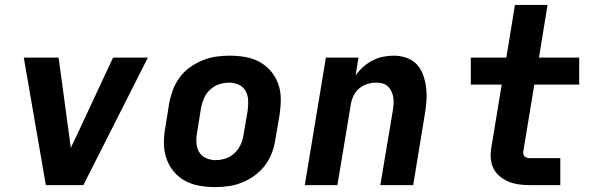

<svg xmlns="http://www.w3.org/2000/svg" viewBox="-20 -755 2440 783"><path d="M167 0 77 -520H219L266 -173Q267 -168 267.5 -162.5Q268 -157 269 -151Q271 -157 273.5 -162.5Q276 -168 279 -173L441 -520H583L320 0Z M857 8Q825 8 793.5 2.5Q762 -3 735 -17.5Q708 -32 688.5 -55.5Q669 -79 659 -108Q649 -137 648.5 -169Q648 -201 654 -234L670 -334Q675 -361 685 -388Q695 -415 712.5 -439Q730 -463 754.5 -480.5Q779 -498 806 -509Q833 -520 861 -524Q889 -528 916 -528Q949 -528 980.5 -522.5Q1012 -517 1038.5 -502.5Q1065 -488 1085 -464.5Q1105 -441 1115 -412Q1125 -383 1125 -351Q1125 -319 1120 -286L1103 -186Q1099 -159 1089 -132Q1079 -105 1061 -81Q1043 -57 1019 -39.5Q995 -22 968 -11Q941 0 913 4Q885 8 857 8ZM859 -102Q879 -102 899.5 -108.5Q920 -115 936 -130Q952 -145 961 -164.5Q970 -184 973 -204L990 -304Q993 -325 992 -346Q991 -367 981.5 -384Q972 -401 954 -409.5Q936 -418 915 -418Q895 -418 874.5 -411.5Q854 -405 837.5 -390Q821 -375 812.5 -355.5Q804 -336 800 -316L784 -216Q780 -195 781 -174Q782 -153 791.5 -136Q801 -119 819.5 -110.5Q838 -102 859 -102Z M1223 0 1309 -520H1442L1430 -447Q1443 -466 1461 -482Q1479 -498 1499.5 -508.5Q1520 -519 1542 -523.5Q1564 -528 1586 -528Q1613 -528 1638.5 -519Q1664 -510 1681 -491Q1698 -472 1706.5 -447Q1715 -422 1718 -395.5Q1721 -369 1719 -341.5Q1717 -314 1712 -286L1665 0H1531Q1544 -76 1556.5 -152Q1569 -228 1582 -304Q1584 -317 1585 -330.5Q1586 -344 1584 -357Q1582 -370 1576.5 -382Q1571 -394 1562 -402.5Q1553 -411 1540.5 -414.5Q1528 -418 1514 -418Q1496 -418 1478 -412.5Q1460 -407 1445.5 -395Q1431 -383 1422.5 -366Q1414 -349 1411 -331L1356 0Z M2142 0Q2119 0 2096.5 -3Q2074 -6 2054.5 -14Q2035 -22 2018.5 -35.5Q2002 -49 1992.5 -68Q1983 -87 1981.5 -109.5Q1980 -132 1984 -155L2026 -410H1900V-520H2045L2080 -735H2213L2178 -520H2342V-410H2159L2114 -137Q2113 -131 2114.5 -125.5Q2116 -120 2120 -116.5Q2124 -113 2130 -111.5Q2136 -110 2142 -110H2265V0Z"/></svg>

Font: Iosevka SS04 XBd Ex Obl
Style: Regular
Weight: 800
Width: 7
Italic angle: -9°
Monospace: yes
Designer: Belleve Invis
Foundry: Belleve Invis
Version: Version 19.0.0; ttfautohint (v1.8.4)